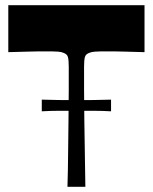

<svg xmlns="http://www.w3.org/2000/svg" viewBox="-20 -720 589 740"><path d="M240 0Q242 -63 242.5 -129.5Q243 -196 244 -258.5Q245 -321 245 -374.5Q245 -428 245 -463Q245 -487 242 -499.5Q239 -512 223 -517Q217 -520 203 -521Q189 -522 157 -522Q148 -522 131 -522Q114 -522 86 -521Q58 -520 12 -519V-700H537V-519Q492 -520 463.5 -521Q435 -522 418.5 -522Q402 -522 393 -522Q361 -522 347 -521Q333 -520 326 -517Q310 -512 307 -499.5Q304 -487 304 -463Q304 -428 304 -374.5Q304 -321 305 -258.5Q306 -196 307 -129.5Q308 -63 309 0ZM141 -291V-336Q174 -335 207.5 -334.5Q241 -334 274 -334Q308 -334 341 -334.5Q374 -335 408 -336V-291Q374 -293 341 -293Q308 -293 274 -293Q241 -293 207.5 -293Q174 -293 141 -291Z"/></svg>

Font: Ojuju
Style: Bold
Weight: 700
Designer: Chisaokwu Joboson, Mirko Velimirovic
Foundry: Udi Foundry
Version: Version 1.000